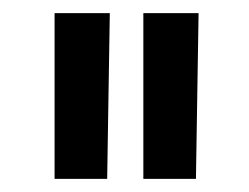

<svg xmlns="http://www.w3.org/2000/svg" viewBox="-20 -749 379 292"><path d="M147 -729Q146 -666 145 -603.5Q144 -541 143 -477H63V-729ZM282 -729Q281 -666 280 -603.5Q279 -541 278 -477H198V-729Z"/></svg>

Font: Josefin Sans Thin
Style: Regular
Weight: 400
Version: Version 2.000